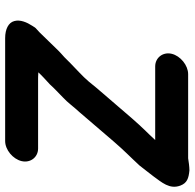

<svg xmlns="http://www.w3.org/2000/svg" viewBox="-25 -686 756 746"><g transform="rotate(90 353.0 -313.0)"><path d="M238 -538H524C511 -524 498 -510 484 -496C464 -476 411 -415 392 -392C360 -354 327 -318 297 -280C275 -254 250 -233 226 -209L202 -185C193 -177 184 -169 177 -162C153 -137 130 -114 106 -89L93 -77C89 -74 85 -69 80 -60C67 -40 55 -13 62 10C68 32 93 45 128 45H528C562 45 598 15 606 -19C614 -53 591 -83 557 -83H286C283 -83 275 -83 261 -84C268 -91 274 -98 282 -105L308 -129C324 -147 341 -162 358 -179C378 -197 397 -224 416 -244C455 -290 488 -328 530 -377C567 -420 588 -439 623 -477C638 -495 651 -514 665 -531C688 -563 717 -594 701 -636C691 -662 673 -668 642 -671C629 -671 606 -668 595 -666H268C234 -666 197 -636 189 -602C181 -568 204 -538 238 -538Z"/></g></svg>

Font: Electronic
Style: SuThkIt
Weight: 900
Version: Version 1.011